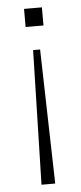

<svg xmlns="http://www.w3.org/2000/svg" viewBox="-51 -530 313 739"><g transform="rotate(-5 105.5 -160.0)"><path d="M79 180 92 -339H119L132 180ZM71 -430V-500H140V-430Z"/></g></svg>

Font: Mulish ExtraLight ExtraLight
Style: Regular
Weight: 250
Version: Version 3.603